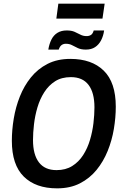

<svg xmlns="http://www.w3.org/2000/svg" viewBox="-20 -1021 678 1053"><path d="M293 12Q176 12 110.5 -52.5Q45 -117 45 -249Q45 -308 55.5 -371Q66 -434 89 -492Q112 -550 149.5 -596.5Q187 -643 240.5 -670.5Q294 -698 366 -698Q483 -698 549 -633.5Q615 -569 615 -436Q615 -377 604.5 -314Q594 -251 570.5 -193Q547 -135 509.5 -89Q472 -43 418.5 -15.5Q365 12 293 12ZM290 -88Q340 -88 376 -110.5Q412 -133 436 -170.5Q460 -208 473.5 -253.5Q487 -299 492.5 -345.5Q498 -392 498 -432Q498 -513 465.5 -555.5Q433 -598 369 -598Q318 -598 282.5 -575.5Q247 -553 223 -515.5Q199 -478 185.5 -432.5Q172 -387 166.5 -340Q161 -293 161 -253Q161 -173 193.5 -130.5Q226 -88 290 -88ZM245 -749Q250 -780 262 -804Q274 -828 295 -841Q316 -854 346 -854Q372 -854 389 -846.5Q406 -839 421 -831Q436 -823 455 -823Q469 -823 479 -829.5Q489 -836 494 -854H551Q547 -824 534.5 -800Q522 -776 501.5 -762.5Q481 -749 451 -749Q425 -749 407.5 -757Q390 -765 375.5 -773Q361 -781 341 -781Q328 -781 318 -774Q308 -767 302 -749ZM289 -919 300 -1001H554L542 -919Z"/></svg>

Font: Archivo Narrow SemiBold
Style: Italic
Weight: 600
Italic angle: -8°
Designer: Hector Gatti
Foundry: Omnibus-Type
Version: Version 3.002